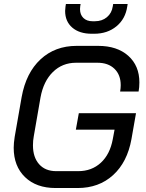

<svg xmlns="http://www.w3.org/2000/svg" viewBox="-20 -939 733 967"><path d="M49 -195Q49 -218 54 -250L89 -450Q111 -572 184 -640Q257 -708 366 -708H474Q570 -708 626 -658Q682 -608 682 -524Q682 -499 678 -478H585Q588 -495 588 -510Q588 -562 556.5 -592.5Q525 -623 471 -623H363Q294 -623 246.5 -576.5Q199 -530 184 -448L150 -252Q146 -231 146 -207Q146 -147 177 -112Q208 -77 263 -77H374Q442 -77 488 -119.5Q534 -162 548 -238L557 -286H362L377 -369H665L642 -238Q621 -122 549.5 -57Q478 8 371 8H260Q163 8 106 -47Q49 -102 49 -195ZM308 -884Q308 -891 310 -907L312 -919H386L384 -907Q383 -902 383 -893Q383 -865 400 -848.5Q417 -832 446 -832H458Q494 -832 518.5 -852.5Q543 -873 548 -907L550 -919H623L621 -907Q612 -844 566.5 -806.5Q521 -769 454 -769H442Q380 -769 344 -800Q308 -831 308 -884Z"/></svg>

Font: Bai Jamjuree Medium
Style: Italic
Weight: 500
Italic angle: -10°
Version: Version 1.000; ttfautohint (v1.6)